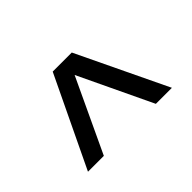

<svg xmlns="http://www.w3.org/2000/svg" viewBox="-72 -890 762 762"><g transform="rotate(-45 309.0 -509.0)"><path d="M74 -319 256 -699H363L545 -319H455L308 -628L163 -319Z"/></g></svg>

Font: Fragment Mono SC
Style: Regular
Weight: 400
Monospace: yes
Designer: Wei Huang based on Nimbus Sans by URW Studio, based on Helvetica by Max Miedinger.
Foundry: Wei Huang
Version: Version 1.012; ttfautohint (v1.8.4.7-5d5b)